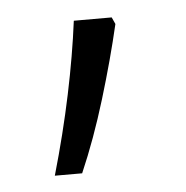

<svg xmlns="http://www.w3.org/2000/svg" viewBox="-32 -147 299 308"><g transform="rotate(-5 117.5 6.5)"><path d="M45 129Q64 63 77 1Q90 -61 97 -116H158L163 -105Q150 -49 131 13.5Q112 76 89 129Z"/></g></svg>

Font: Noto Sans Gurmukhi UI SemiCondensed Light
Style: Regular
Weight: 300
Width: 4
Designer: Jelle Bosma - Monotype Design Team
Foundry: Monotype Imaging Inc.
Version: Version 2.004; ttfautohint (v1.8.4.7-5d5b)